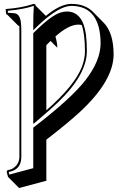

<svg xmlns="http://www.w3.org/2000/svg" viewBox="-20 -678 636 981"><path d="M397.5 -550.3Q388.2 -552.2 378.4 -552.2Q330.1 -551.3 263.2 -491.7Q272.9 -458 272.9 -434.1L238.3 -468.8Q228 -459 216.8 -447.3V-114.3Q362.8 -242.2 398.9 -337.9Q414.1 -378.4 414.1 -417Q413.6 -505.4 397.5 -550.3ZM78.6 -545.9 73.7 -546.4 17.1 -603Q14.2 -604 12.2 -605Q11.2 -606.9 11.2 -607.9L8.8 -631.8Q88.9 -637.7 144 -655.8Q147.9 -657.2 149.9 -658.2Q157.2 -657.7 160.6 -654.8Q162.6 -651.4 163.1 -647.9L214.4 -596.7Q288.6 -658.2 345.2 -658.2Q414.1 -657.7 453.6 -618.7L509.8 -562Q560.1 -510.3 560.5 -400.4Q560.5 -265.1 386.7 -104.5Q325.2 -47.9 216.8 35.6V245.6L77.6 282.7L21 226.1L14.2 201.2Q14.2 193.8 19 191.9L39.1 186Q76.7 167 79.1 126V-522.9Q79.1 -536.1 78.6 -545.9ZM167 -540 149.9 -523.4V-546.9Q149.9 -608.4 152.8 -647.9H151.9Q106 -631.3 20 -623L20.5 -612.8L49.3 -610.8Q80.1 -610.4 86.4 -566.4Q88.9 -548.3 88.9 -522.9V126Q87.4 181.2 42 195.8L24.4 200.7L27.8 213.9L149.9 181.2V-25.9L153.8 -28.8Q342.8 -173.8 416 -267.6Q493.7 -367.2 494.1 -457Q492.2 -647 345.2 -647.9Q281.2 -647.9 176.8 -549.3Q171.4 -544.4 167 -540ZM321.8 -619.1Q402.3 -619.1 418.9 -502.9Q423.8 -466.3 423.8 -417Q423.8 -297.4 277.8 -156.7Q238.3 -118.7 166.5 -58.1L149.9 -44.4V-508.3L152.8 -511.2Q240.2 -598.6 288.6 -613.8Q305.7 -619.1 321.8 -619.1Z"/></svg>

Font: Linux Biolinum Shadow O
Style: Bold
Weight: 700
Designer: Philipp H. Poll
Foundry: Philipp H. Poll
Version: Version 0.9.2